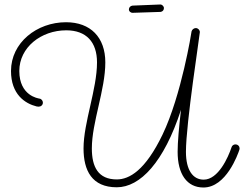

<svg xmlns="http://www.w3.org/2000/svg" viewBox="-20 -805 1087 855"><path d="M786 -316C777 -240 771 -171 771 -129C771 -30 812 30 886 30C987 30 1039 -117 1046 -138C1046 -140 1047 -142 1047 -144C1047 -153 1040 -162 1028 -162C1021 -162 1013 -157 1011 -149C996 -104 952 -5 887 -5C840 -5 808 -46 808 -129C808 -255 870 -651 870 -662C870 -671 862 -680 852 -680C843 -680 835 -673 833 -665C833 -662 788 -381 704 -206C627 -46 556 -6 500 -6C417 -6 389 -62 389 -144C389 -260 449 -405 449 -527C449 -639 383 -706 274 -706C144 -706 29 -615 29 -489C29 -385 91 -344 143 -331C144 -331 151 -330 152 -330C162 -330 171 -337 171 -348C171 -356 165 -365 155 -366C151 -367 66 -378 66 -489C66 -594 163 -670 275 -670C364 -670 412 -618 412 -527C412 -408 352 -259 352 -144C352 -46 389 29 500 29C604 29 710 -82 786 -316ZM710 -769C710 -777 702 -785 694 -785L570 -780C561 -779 554 -772 554 -763C554 -754 563 -747 572 -748L695 -752C704 -753 710 -760 710 -769Z"/></svg>

Font: Sacramento
Style: Regular
Weight: 400
Designer: Astigmatic (AOETI)
Foundry: Astigmatic (AOETI)
Version: Version 1.000